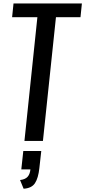

<svg xmlns="http://www.w3.org/2000/svg" viewBox="-20 -830 502 1131"><path d="M119.1 281.7 98.1 230.5Q127.9 227.1 142.1 211.9Q156.2 196.8 159.2 168H105.5L117.2 59.6H223.1L211.9 160.2Q205.6 219.2 186 249Q166.5 278.8 119.1 281.7ZM124 0 200.2 -728.5H51.3L59.6 -809.6H462.4L454.1 -728.5H309.6L232.9 0Z"/></svg>

Font: Oswald
Style: Regular
Weight: 400
Designer: Vernon Adams
Foundry: Vernon Adams
Version: 3.0; ttfautohint (v0.94.23-7a4d-dirty) -l 8 -r 50 -G 200 -x 